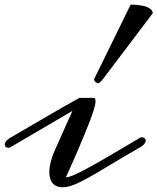

<svg xmlns="http://www.w3.org/2000/svg" viewBox="-44 -783 666 812"><path d="M548.8 -160.2Q473.1 -116.7 420.4 -84.7Q367.7 -52.7 330.6 -32Q293.5 -11.2 267.8 -1.2Q242.2 8.8 221.2 8.8Q205.6 8.8 194.8 3.9Q184.1 -1 177.5 -9.3Q170.9 -17.6 167.7 -29.3Q164.6 -41 164.6 -54.7Q164.6 -75.7 170.9 -99.9Q177.2 -124 188 -147.9L262.2 -314L0 -160.2Q-6.3 -157.7 -8.8 -157.7Q-14.6 -157.7 -19.3 -161.6Q-23.9 -165.5 -23.9 -171.9Q-23.9 -177.7 -18.8 -185.1Q-13.7 -192.4 0 -200.7L126.5 -274.4Q151.4 -289.1 176.8 -303.7Q202.1 -318.4 224.4 -331.1Q246.6 -343.8 264.4 -353.8Q282.2 -363.8 292 -369.1H355Q356.9 -367.7 358.4 -364.3Q359.9 -360.8 359.9 -354Q359.9 -341.3 352.5 -318.1Q345.2 -294.9 334.2 -266.1Q323.2 -237.3 309.8 -205.8Q296.4 -174.3 284.7 -146Q272.9 -118.2 260.3 -90.3Q247.6 -62.5 234.9 -33.2Q248 -33.2 276.6 -46.4Q305.2 -59.6 345.9 -82.3Q386.7 -105 438.2 -135.5Q489.7 -166 548.8 -200.7Q550.8 -202.6 556.2 -202.6Q562 -202.6 567.1 -198.7Q572.3 -194.8 572.3 -188Q572.3 -182.1 567.1 -175Q562 -168 548.8 -160.2ZM508.3 -763.2Q509.8 -763.2 517.1 -763.2Q524.4 -763.2 534.7 -762.2Q544.9 -761.2 556.6 -759.3Q568.4 -757.3 578.1 -753.2Q587.9 -749 594.7 -742.7Q601.6 -736.3 602.1 -727.1L387.2 -442.9L374 -431.2Q365.2 -431.2 360.4 -436Q355.5 -440.9 353 -446.3Z"/></svg>

Font: Meddon
Style: Regular
Weight: 400
Designer: Vernon Adams
Foundry: Vernon Adams
Version: Version 1.000